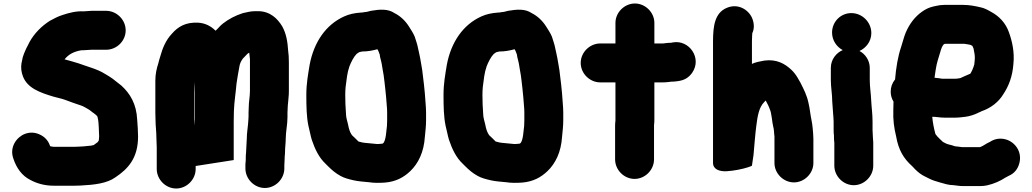

<svg xmlns="http://www.w3.org/2000/svg" viewBox="-20 -829 5913 1100"><path d="M504 -544H588C648.8 -544 700 -594.2 700 -655C700 -715.8 648.8 -767 588 -767H504C491.9 -767 472.4 -764 459 -764C416.6 -766.4 374.1 -755 341 -744C311.3 -735 290.7 -723.1 266 -710C218.5 -680 176.4 -637.9 149 -588L139 -568C133 -557.3 128 -547 124 -537L118 -523C112 -509 108 -494.7 106 -480C105.3 -474.7 104.3 -470 103 -466C99 -440.7 102 -415.3 112 -390C138.2 -323.1 211 -298.2 284 -276C307.4 -268.9 331.3 -264.9 353 -257C383.5 -245.1 413 -235 443 -225C459.1 -219.6 470 -212.2 483 -205C495.7 -198.7 506.1 -187.2 518 -180C522.8 -175.2 539 -166.2 539 -157C539.7 -153.7 540.7 -149.3 542 -144L544 -128C545.2 -110.5 547 -87.8 547 -70C547.7 -62 548 -54.3 548 -47C548 -39.9 546 -30 546 -24C545.4 -22.7 540 -16.5 540 -15C534.2 -11.1 520.9 -0.3 517 2C507.6 4.7 495.1 7 484 7C471.7 8.2 451.2 11 435 11C425.7 11.7 416.7 12 408 12H288C281.4 12 273.6 10.1 269 9H268L266 5C256 -23.7 236.8 -44.7 208.5 -58C180.2 -71.3 151.7 -72.7 123 -62C76.9 -44.8 31.7 13.1 57 81C75 135 106.5 178.3 154 202C189.7 221.2 234.1 235 288 235H408C419.3 235 430.7 234.7 442 234C522.2 229.8 592.4 221.7 641 187C714.9 137.7 771 75.8 771 -47C771 -79 768.1 -111.8 766 -143C761.7 -234.1 725.2 -293.4 675 -339C658.6 -353 640.3 -365 624 -379C608.4 -389.8 596.9 -396.9 581 -406C538.4 -433.4 478.9 -447.7 430 -466C404.3 -474.9 378.4 -480.7 350 -489C372.6 -517.3 402.2 -533.7 446 -541H455C468.4 -541 489.2 -544 504 -544Z M1096 -111C1095.3 -114.3 1095 -117.7 1095 -121C1094.3 -129 1093.7 -138.3 1093 -149V-360C1093 -349.4 1095 -337.4 1095 -326C1095.7 -316.7 1096 -307.3 1096 -298ZM1405 -212C1404.3 -202 1404 -192.7 1404 -184V-162C1404 -156 1403.7 -149.7 1403 -143L1401 -117C1398.9 -92.3 1394 -63.9 1394 -37C1394 -17.9 1390 18.8 1390 40V43C1388.7 53 1388 64 1388 76V88C1387.3 96.7 1386.7 104.7 1386 112V136C1386 196.5 1437.1 248 1497.5 248C1557.9 248 1609 196.5 1609 136V119C1609 105.8 1611 90.6 1611 76V69C1612.3 59 1613 49.3 1613 40C1613 16.4 1617 -9.9 1617 -33C1617 -74.8 1627 -114.5 1627 -157V-184C1627 -190.7 1627.3 -198.3 1628 -207C1628 -220.9 1629.8 -233.3 1631 -246L1633 -270C1634.3 -281.3 1635 -293.3 1635 -306V-470C1635 -482.7 1634.7 -495.3 1634 -508L1631 -537C1627.7 -592.7 1619 -637.4 1598 -676C1571.1 -722.2 1527.5 -765 1458 -765H1441C1416.7 -765 1393.5 -758.6 1372 -754C1328.4 -740.2 1289.2 -719.3 1257 -694C1240.6 -681.5 1230.9 -666.9 1215 -653C1187 -681 1154.3 -696.3 1117 -699C1043.5 -703.3 999.6 -675.8 965 -636C931 -600.2 911.5 -555.1 897 -502L891 -482L887 -466C877.5 -437.4 870 -404.9 870 -367V-182C870 -169.3 870.3 -156.3 871 -143C871 -106.3 876 -76.4 876 -40C876 -23.7 878 -1.4 878 16V139C878 199.5 929.1 251 989.5 251C1049.9 251 1101 199.5 1101 139V122L1319 88V-131C1319 -151.7 1319.3 -172 1320 -192C1322 -247.7 1330.8 -297.1 1335 -350C1340 -385.2 1345.4 -413.5 1351 -445C1354 -465.7 1360.7 -478.3 1371 -493C1380.3 -502.3 1388.7 -511 1396 -519C1399.5 -522.5 1403.3 -525.4 1408 -527C1408.7 -524.3 1409 -521.3 1409 -518L1412 -490V-309C1412 -275.2 1405 -246.2 1405 -212Z M2154 -520C2154.7 -520 2155 -519.7 2155 -519C2156.3 -507 2159 -494.3 2163 -481L2167 -463C2169.4 -441.5 2175 -420.2 2178 -398C2180.9 -370.4 2184.4 -353.3 2187 -323L2192 -273L2196 -223C2197.3 -209.7 2198 -197 2198 -185V-140C2198 -128.7 2197.7 -118 2197 -108C2192.4 -74.5 2192.2 -34.6 2178 -11H2177C2175.5 -7.9 2173.9 -7.4 2171 -6C2164.8 -6 2155.5 -4 2148 -4H2139C2114.4 -6 2091.6 -8.8 2067 -11L2055 -13C2049 -14.3 2042.3 -16 2035 -18H2034L2016 -36C2009.7 -42.3 2002.6 -48.4 1996 -55C1983.7 -73.5 1978.9 -90.1 1974 -116C1968.9 -139.3 1962 -154.9 1962 -181C1959.4 -211.2 1958 -251 1958 -285C1958 -301 1958.7 -316 1960 -330C1965.6 -372.8 1968.8 -411.6 1982 -449C1991.5 -473.5 2006.8 -503.8 2023 -520C2028.6 -523.8 2037.8 -532 2046 -532C2048.7 -532.7 2050.3 -533 2051 -533C2053 -533.7 2054.3 -534 2055 -534C2086.4 -534 2115.4 -539.4 2142 -547C2146.7 -540.7 2153.2 -524.1 2154 -520ZM2105 -767 2081 -761C2077 -760.3 2073.7 -760 2071 -760C2065.7 -759.3 2059.7 -758.3 2053 -757H2047C2010.2 -754.2 1981.2 -748.1 1952 -735C1846.8 -687.7 1778.3 -587.4 1754 -458C1745.1 -402.5 1735 -351.4 1735 -286C1735 -223.5 1736 -159.1 1747 -108C1753.5 -84.7 1759.7 -47.9 1766.5 -27.5C1784.4 26.2 1808.4 74.8 1845 109L1858 122C1880.9 144.9 1902.6 163.5 1931 179C1952 191 1978.4 197.6 2006 204C2033.4 210.1 2063.7 212.2 2094 215C2122.1 219.7 2156 219.1 2186 217C2249.6 211.5 2293.4 186.6 2330 152C2377 107.2 2408.5 41.7 2414 -44C2417 -75.6 2421 -106.4 2421 -140V-185C2421 -215.7 2415.4 -266.8 2414 -294L2409 -344C2405.4 -377.4 2402.3 -397.5 2399 -427C2395.7 -450.8 2390.5 -474.3 2387 -497C2384.3 -515.6 2378.1 -534.7 2375 -553C2371.3 -575.4 2361.4 -600.2 2356 -619C2347.3 -640.2 2334.4 -658.7 2323 -677C2303.5 -708.2 2275 -736.5 2240 -754C2201.7 -779.6 2156.3 -775.6 2105 -767Z M2940 -520C2940.7 -520 2941 -519.7 2941 -519C2942.3 -507 2945 -494.3 2949 -481L2953 -463C2955.4 -441.5 2961 -420.2 2964 -398C2966.9 -370.4 2970.4 -353.3 2973 -323L2978 -273L2982 -223C2983.3 -209.7 2984 -197 2984 -185V-140C2984 -128.7 2983.7 -118 2983 -108C2978.4 -74.5 2978.2 -34.6 2964 -11H2963C2961.5 -7.9 2959.9 -7.4 2957 -6C2950.8 -6 2941.5 -4 2934 -4H2925C2900.4 -6 2877.6 -8.8 2853 -11L2841 -13C2835 -14.3 2828.3 -16 2821 -18H2820L2802 -36C2795.7 -42.3 2788.6 -48.4 2782 -55C2769.7 -73.5 2764.9 -90.1 2760 -116C2754.9 -139.3 2748 -154.9 2748 -181C2745.4 -211.2 2744 -251 2744 -285C2744 -301 2744.7 -316 2746 -330C2751.6 -372.8 2754.8 -411.6 2768 -449C2777.5 -473.5 2792.8 -503.8 2809 -520C2814.6 -523.8 2823.8 -532 2832 -532C2834.7 -532.7 2836.3 -533 2837 -533C2839 -533.7 2840.3 -534 2841 -534C2872.4 -534 2901.4 -539.4 2928 -547C2932.7 -540.7 2939.2 -524.1 2940 -520ZM2891 -767 2867 -761C2863 -760.3 2859.7 -760 2857 -760C2851.7 -759.3 2845.7 -758.3 2839 -757H2833C2796.2 -754.2 2767.2 -748.1 2738 -735C2632.8 -687.7 2564.3 -587.4 2540 -458C2531.1 -402.5 2521 -351.4 2521 -286C2521 -223.5 2522 -159.1 2533 -108C2539.5 -84.7 2545.7 -47.9 2552.5 -27.5C2570.4 26.2 2594.4 74.8 2631 109L2644 122C2666.9 144.9 2688.6 163.5 2717 179C2738 191 2764.4 197.6 2792 204C2819.4 210.1 2849.7 212.2 2880 215C2908.1 219.7 2942 219.1 2972 217C3035.6 211.5 3079.4 186.6 3116 152C3163 107.2 3194.5 41.7 3200 -44C3203 -75.6 3207 -106.4 3207 -140V-185C3207 -215.7 3201.4 -266.8 3200 -294L3195 -344C3191.4 -377.4 3188.3 -397.5 3185 -427C3181.7 -450.8 3176.5 -474.3 3173 -497C3170.3 -515.6 3164.1 -534.7 3161 -553C3157.3 -575.4 3147.4 -600.2 3142 -619C3133.3 -640.2 3120.4 -658.7 3109 -677C3089.5 -708.2 3061 -736.5 3026 -754C2987.7 -779.6 2942.3 -775.6 2891 -767Z M3506 -698V-580H3419C3358.5 -580 3307 -528.9 3307 -468.5C3307 -408.1 3358.5 -357 3419 -357H3506V-138C3504.7 -128 3504 -118.7 3504 -110V84C3504 144.5 3555.1 196 3615.5 196C3675.9 196 3727 144.5 3727 84V-112C3728.3 -122.7 3729 -132.7 3729 -142V-357H3777C3787.7 -357 3798.3 -357.7 3809 -359L3825 -361C3837 -361 3849.7 -362 3863 -364L3874 -366C3904 -371.3 3927.8 -386.7 3945.5 -412C4003.4 -495 3929.2 -602.7 3835 -586L3825 -584C3815 -584 3805 -583.3 3795 -582L3779 -580H3729V-698C3729 -757.7 3677.4 -809 3617.5 -809C3557.6 -809 3506 -757.7 3506 -698Z M4528.5 216C4588.4 216 4640 164.7 4640 105V-34C4640 -53.9 4637.5 -76.1 4636 -94C4633.4 -127.8 4626 -151.3 4622 -183C4619.3 -203.7 4616 -222.3 4612 -239C4602.7 -284.1 4584.4 -318.2 4566 -355L4550 -383C4540 -400.3 4528 -415.7 4514 -429C4477.2 -463.8 4429.6 -491.1 4360 -482C4336.8 -478.1 4306.9 -472.4 4288 -463V-593C4288 -604.3 4288.3 -614.3 4289 -623C4289 -629.7 4289.3 -635 4290 -639C4303.3 -665.6 4300.5 -699 4288.5 -726.5C4268.6 -772.2 4208.7 -813 4141.5 -783C4076.9 -754.1 4065 -684.7 4065 -591V104C4065 142.3 4103.8 154.4 4144 152C4184.9 149.5 4233.3 139.8 4265 129.5C4280.3 124.5 4288 121.3 4288 120C4291.2 100.8 4293.5 80 4297 59C4299.8 28.4 4308.1 -74.9 4313 -108C4319.8 -162.7 4328.1 -214.1 4358 -244L4367 -253C4374.5 -238.1 4384.4 -220.9 4390 -204C4401.3 -181.3 4403.5 -126.5 4410 -103C4415.2 -87.5 4414.1 -64.2 4417 -48V105C4417 164.7 4468.6 216 4528.5 216Z M4747 -642.5C4747 -597.4 4773.6 -560.4 4808 -542C4771.6 -526.7 4740 -488.9 4740 -440V-370C4740 -328 4748 -290.4 4748 -248C4748.7 -231.3 4749.7 -217.7 4751 -207L4753 -179C4754 -164.7 4756 -146.7 4756 -132V-84C4756 -72.7 4756.7 -61.7 4758 -51V-42C4758 -32 4758.7 -21.7 4760 -11V120C4760 180.5 4811.1 232 4871.5 232C4931.9 232 4983 180.5 4983 120V-3C4983.8 -16.7 4981 -30 4981 -42C4981 -55.6 4979 -70.7 4979 -84V-131C4979 -177.7 4973.3 -211.7 4971 -257C4969.6 -294.4 4963 -332.5 4963 -370V-440C4963 -484.9 4935.4 -520.7 4904 -537C4941.9 -554 4972 -592.1 4972 -639.5C4972 -701.5 4920.3 -754 4857.5 -754C4796 -754 4747 -704 4747 -642.5Z M5565 -497C5565 -485.4 5563.1 -472.8 5562 -462V-460C5557.8 -447.5 5555.3 -437.5 5550 -427L5545.5 -418C5543.7 -414.4 5540.1 -405 5535 -405C5516.3 -396.5 5501.2 -391.1 5483 -382C5481 -381.3 5479.7 -381 5479 -381C5471.9 -379.8 5462.6 -378 5454 -378H5377C5365.4 -380.9 5350.7 -381.5 5339 -383C5337 -383 5335.3 -383.3 5334 -384C5336.7 -399.3 5339 -415 5341 -431C5347 -471.2 5356.8 -496 5367 -531C5372.3 -549.4 5377 -565 5388 -576L5394 -578H5505C5519.2 -576.4 5527.3 -574.1 5540 -572C5543.3 -570 5547 -568 5551 -566C5556.3 -552.6 5559 -551 5559 -543C5562.3 -529.7 5565 -512.6 5565 -497ZM5496 237H5598C5610 237 5622.3 235.7 5635 233C5674.3 224.3 5711.3 207.8 5741 188C5748.3 184.7 5754.7 181.3 5760 178C5790.7 164.8 5810.6 140.1 5819.5 108C5838.5 39.6 5794.1 -15.2 5743.5 -30C5711.3 -39.4 5678.7 -34.1 5653 -17L5645 -13C5628.8 -6 5615.1 6.2 5597 13C5595.7 13 5594.7 13.3 5594 14H5492C5478.2 12.5 5466.9 10.2 5451 9C5440.7 4.9 5429 2 5417 -1C5403.2 -3.8 5393.4 -10.3 5382 -16L5380 -18L5363 -34C5354.7 -42.3 5346.3 -50.5 5340 -60C5340 -60.7 5339.7 -61.3 5339 -62C5331.3 -90.3 5323.5 -127.3 5321 -160C5343.7 -160 5365.5 -155 5389 -155H5454C5473.9 -155 5495 -158.3 5512 -160C5536.8 -163.3 5563.7 -172.4 5583 -182C5585.7 -184 5588.7 -185.3 5592 -186C5596.7 -188.7 5600.7 -190.7 5604 -192C5656.7 -209.6 5701.7 -245.1 5728 -289C5759 -335.5 5780.9 -391.2 5786 -463C5793.3 -531.9 5777.9 -595.9 5760 -645C5741.8 -696.4 5705.4 -735.4 5660 -760C5637.4 -772.7 5620.4 -783 5594 -788C5564.3 -794.6 5534.3 -801 5497 -801H5391C5374.3 -801 5358 -799 5342 -795C5335.3 -793 5329.3 -791.7 5324 -791C5302 -785.7 5281 -775.7 5261 -761C5220.6 -732.2 5189.8 -691.1 5169 -642C5159.4 -619.8 5151.1 -585.2 5143 -561C5124.5 -507.8 5113.2 -438.4 5108 -374C5091.3 -353.3 5083 -330 5083 -304C5083 -283.3 5088.3 -264.3 5099 -247C5098.3 -229.7 5098 -214 5098 -200C5095.7 -141.1 5102.4 -96.2 5114 -48C5127.6 31 5157.7 80.1 5206 123L5222 140C5241.3 159.3 5258 172.2 5283 184L5299 192C5319 202.6 5340.6 209.8 5364 216C5387.7 222.8 5415.4 232 5444 232C5460.3 233.8 5477 237 5496 237Z"/></svg>

Font: Smoothie
Style: Blk
Weight: 900
Foundry: Cannot Into Space Fonts
Version: Version 0.8